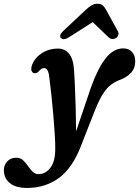

<svg xmlns="http://www.w3.org/2000/svg" viewBox="-125 -726 720 994"><path d="M345.5 -272.5Q382 -374 422.5 -424.8Q463 -475.5 513 -475.5Q542 -475.5 558.5 -457.2Q575 -439 575 -409Q575 -373.5 555 -351Q535 -328.5 501 -314.5Q474 -305 451.5 -288.8Q429 -272.5 408.2 -240.2Q387.5 -208 365 -151L296 24.5Q252 142.5 180.8 194.8Q109.5 247 16 247Q-43.5 247 -74.2 221.8Q-105 196.5 -105 155Q-105 128 -87.2 109.2Q-69.5 90.5 -41 90.5Q-20 90.5 -6 103.2Q8 116 19.5 133Q31 150 43.8 162.8Q56.5 175.5 75 175.5Q110 175.5 135.2 143.2Q160.5 111 161 48Q161.5 17.5 158.5 -30.5Q155.5 -78.5 150.8 -133.2Q146 -188 140.5 -239.2Q135 -290.5 130 -328Q125 -373.5 103 -373.5Q90 -373.5 76.5 -357.5Q64.5 -344 50 -347.5Q43 -349.5 38.8 -358.2Q34.5 -367 39.5 -385Q50.5 -422 88 -448.2Q125.5 -474.5 175.5 -474.5Q208.5 -474.5 230.5 -450.2Q252.5 -426 257 -376.5Q260 -344 262.5 -288.5Q265 -233 266.8 -169Q268.5 -105 269 -46ZM231 -532.5Q203 -515.5 189.5 -530Q185 -535 187.5 -544.5Q190 -554 202 -565.5L319.5 -675.5Q335.5 -690.5 349.5 -698.5Q363.5 -706.5 380.5 -706.5Q397 -706.5 406.5 -698.5Q416 -690.5 424 -675.5L484.5 -565.5Q490.5 -554 487.5 -544.5Q484.5 -535 477 -530Q468 -524 457.2 -524Q446.5 -524 437.5 -532.5L355 -611.5Z"/></svg>

Font: Fraunces 9pt S050 SemiBold
Style: Italic
Weight: 600
Italic angle: -16°
Version: Version 1.000; ttfautohint (v1.8.3)